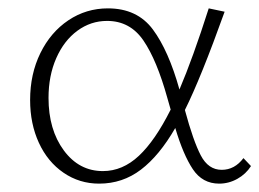

<svg xmlns="http://www.w3.org/2000/svg" viewBox="-20 -435 620 459"><path d="M580 -38Q568 -19 547.5 -7.5Q527 4 504 4Q464 4 441 -30.5Q418 -65 399 -129Q361 -63 317 -29.5Q273 4 217 4Q170 4 132 -22Q94 -48 73 -93.5Q52 -139 52 -196Q52 -258 76.5 -308Q101 -358 143.5 -386.5Q186 -415 238 -415Q308 -415 345.5 -364.5Q383 -314 409 -221Q441 -296 479 -415L517 -407Q460 -248 422 -172Q442 -98 460 -63.5Q478 -29 510 -29Q541 -29 562 -57ZM388 -173 380 -201Q355 -291 323 -338Q291 -385 236 -385Q197 -385 165 -361.5Q133 -338 114.5 -296Q96 -254 96 -201Q96 -125 132.5 -75.5Q169 -26 226 -26Q273 -26 312 -62.5Q351 -99 388 -173Z"/></svg>

Font: Ysabeau Light
Style: Regular
Weight: 300
Designer: Christian Thalmann (Catharsis Fonts)
Version: Version 0.003